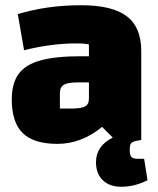

<svg xmlns="http://www.w3.org/2000/svg" viewBox="-20 -535 605 734"><path d="M544 154Q494 179 444 179Q399 179 373 154Q347 129 347 85Q347 23 411 -9L370 -50Q332 -18 288.5 -1.5Q245 15 200 15Q109 15 67 -26Q25 -67 25 -155Q25 -216 51 -252Q77 -288 134.5 -304Q192 -320 290 -320H320V-365Q305 -369 270 -369Q177 -369 72 -343L48 -481Q160 -515 290 -515Q409 -515 464.5 -473Q520 -431 520 -340V0L509 2Q489 5 482.5 11.5Q476 18 476 35V40Q476 58 482.5 65Q489 72 506 72H531ZM320 -158V-220H278Q239 -220 224 -211Q209 -202 209 -178V-120H251Q290 -120 305 -128Q320 -136 320 -158Z"/></svg>

Font: Changa ExtraBold
Style: Regular
Weight: 800
Designer: Eduardo Rodriguez Tunni
Foundry: Eduardo Rodriguez Tunni
Version: Version 2.002; ttfautohint (v1.5) -l 8 -r 50 -G 220 -x 14 -H